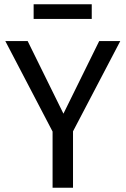

<svg xmlns="http://www.w3.org/2000/svg" viewBox="-20 -882 590 902"><path d="M411 -862H138V-793H411ZM446 -689 278 -348 110 -689H5L227 -264V0H323V-265L545 -689Z"/></svg>

Font: Fira Sans
Style: Regular
Weight: 400
Designer: Carrois Corporate & Edenspiekermann AG
Foundry: Carrois Corporate GbR & Edenspiekermann AG
Version: Version 4.203